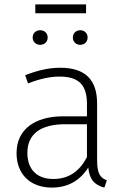

<svg xmlns="http://www.w3.org/2000/svg" viewBox="-20 -839 569 870"><path d="M370 -779V-819H140V-779ZM162 -702C142 -702 128 -688 128 -669C128 -650 142 -636 162 -636C182 -636 196 -650 196 -669C196 -688 182 -702 162 -702ZM344 -702C324 -702 310 -688 310 -669C310 -650 324 -636 344 -636C363 -636 377 -650 377 -669C377 -688 363 -702 344 -702ZM420 -113V-370C420 -475 369 -532 253 -532C200 -532 150 -520 94 -498L107 -461C158 -481 205 -492 249 -492C340 -492 374 -452 374 -367V-312H267C138 -312 55 -253 55 -145C55 -52 115 11 215 11C287 11 342 -20 380 -80C385 -24 410 0 453 11L464 -22C435 -33 420 -51 420 -113ZM221 -28C148 -28 104 -71 104 -146C104 -234 167 -276 274 -276H374V-127C341 -64 293 -28 221 -28Z"/></svg>

Font: Fira Sans ExtraLight
Style: Regular
Weight: 200
Designer: bBox Type GmbH & Carrois Corporate GbR & Edenspiekermann AG
Foundry: bBox Type GmbH & Carrois Corporate GbR & Edenspiekermann AG
Version: Version 4.300;PS 004.300;hotconv 1.0.88;makeotf.lib2.5.64775